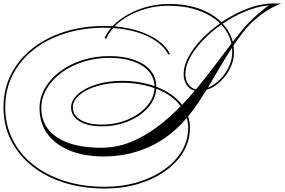

<svg xmlns="http://www.w3.org/2000/svg" viewBox="-33 -824 1634 1102"><path d="M568 258Q440 258 333.5 224Q227 190 149.5 127.5Q72 65 29.5 -20Q-13 -105 -13 -208Q-13 -310 29.5 -395.5Q72 -481 150 -543.5Q228 -606 334 -640.5Q440 -675 568 -675Q591 -675 613 -674Q649 -711 700 -740Q751 -769 811 -785Q871 -801 935 -801Q1032 -802 1110.5 -774Q1189 -746 1238 -696Q1307 -743 1383.5 -773Q1460 -803 1529 -804H1532Q1534 -804 1537 -804H1581Q1555 -795 1523 -777Q1491 -759 1460 -735.5Q1429 -712 1405 -688Q1379 -661 1354.5 -629Q1330 -597 1307 -563Q1310 -544 1310 -524Q1310 -477 1288 -432.5Q1266 -388 1230 -354.5Q1194 -321 1152 -308Q1127 -267 1101 -229Q1075 -191 1047 -156Q1057 -124 1057 -90Q1057 -17 1020 46.5Q983 110 916 157.5Q849 205 760.5 231.5Q672 258 568 258ZM1397 -696Q1437 -735 1463 -757Q1489 -779 1511 -793Q1447 -788 1377.5 -759.5Q1308 -731 1245 -688Q1288 -642 1303 -584Q1329 -618 1352.5 -646.5Q1376 -675 1397 -696ZM-3 -208Q-3 -108 39 -24Q81 60 157 120.5Q233 181 337.5 214.5Q442 248 568 248Q669 248 756 222Q843 196 908.5 150Q974 104 1010.5 42.5Q1047 -19 1047 -90Q1047 -119 1039 -147Q1009 -111 978 -84Q895 -7 788.5 33.5Q682 74 563 74Q450 74 367 40Q284 6 239 -56Q194 -118 194 -203Q194 -265 225.5 -319Q257 -373 312.5 -414.5Q368 -456 440.5 -479Q513 -502 596 -502Q678 -502 738 -480.5Q798 -459 831 -419.5Q864 -380 864 -326Q960 -290 1012 -222Q1030 -242 1048.5 -262Q1067 -282 1085 -303Q1056 -310 1038.5 -336Q1021 -362 1021 -399Q1021 -446 1048.5 -497.5Q1076 -549 1123.5 -598.5Q1171 -648 1230 -690Q1182 -737 1106 -764Q1030 -791 935 -791Q843 -791 760 -758.5Q677 -726 625 -673Q701 -666 765.5 -645Q830 -624 876 -590.5Q922 -557 943 -514L933 -511Q912 -553 866.5 -585.5Q821 -618 757 -638Q693 -658 617 -663Q591 -634 577 -602L567 -605Q580 -636 605 -664Q587 -665 568 -665Q443 -665 338.5 -631.5Q234 -598 157.5 -537Q81 -476 39 -392.5Q-3 -309 -3 -208ZM1031 -399Q1031 -364 1048 -340.5Q1065 -317 1092 -311Q1149 -380 1200 -448Q1251 -516 1295 -574Q1282 -635 1237 -683Q1179 -642 1132.5 -593.5Q1086 -545 1058.5 -495Q1031 -445 1031 -399ZM1300 -524Q1300 -537 1299 -550Q1263 -496 1229 -437.5Q1195 -379 1160 -321Q1198 -336 1229.5 -368Q1261 -400 1280.5 -441Q1300 -482 1300 -524ZM204 -203Q204 -96 294.5 -36Q385 24 548 24Q635 24 715 -8Q795 -40 867.5 -94Q940 -148 1004 -215Q956 -279 864 -315Q860 -255 816.5 -206Q773 -157 703.5 -128Q634 -99 551 -99Q470 -99 422.5 -128.5Q375 -158 375 -207Q375 -249 414.5 -284Q454 -319 520.5 -339.5Q587 -360 667 -360Q719 -360 766 -352Q813 -344 854 -330Q852 -379 820 -415.5Q788 -452 730.5 -472Q673 -492 596 -492Q516 -492 445 -469.5Q374 -447 320 -407Q266 -367 235 -314.5Q204 -262 204 -203ZM385 -208Q385 -162 430 -135.5Q475 -109 551 -109Q632 -109 699.5 -137.5Q767 -166 809 -213.5Q851 -261 854 -318Q813 -333 765.5 -341Q718 -349 666 -349Q589 -349 525 -330Q461 -311 423 -279Q385 -247 385 -208Z"/></svg>

Font: Ballet 16pt
Style: Regular
Weight: 400
Designer: Maximiliano R. Sproviero
Foundry: Omnibus-Type
Version: Version 1.100; ttfautohint (v1.8.3)